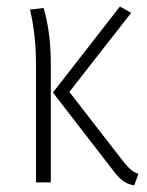

<svg xmlns="http://www.w3.org/2000/svg" viewBox="-20 -552 446 581"><path d="M377 -513.2 189.9 -273.9 351.1 -65.9Q365.2 -47.9 375.5 -39.1Q385.7 -30.3 398.9 -25.9L386.2 8.8Q365.7 5.9 350.6 -5.9Q335.4 -17.6 317.9 -42L140.1 -272L342.8 -532.2ZM111.8 -527.8Q133.8 -455.1 133.8 -356V0H88.9V-355Q88.9 -447.3 70.8 -522.9Z"/></svg>

Font: Fira Sans Compressed ExtraLight
Style: Regular
Weight: 250
Width: 1
Designer: Carrois Corporate & Edenspiekermann AG
Foundry: Carrois Corporate GbR & Edenspiekermann AG
Version: Version 4.203;PS 004.203;hotconv 1.0.88;makeotf.lib2.5.64775